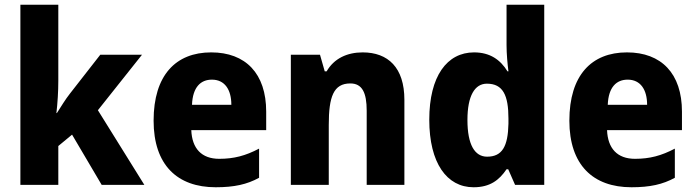

<svg xmlns="http://www.w3.org/2000/svg" viewBox="-20 -831 2935 810"><path d="M226 -491V-811H66V-51H226V-215L284 -263L409 -51H589L393 -366L579 -600H403L275 -436C256 -412 238 -382 220 -354H218C223 -398 226 -445 226 -491Z M871 -610C721 -610 628 -513 628 -322C628 -135 728 -41 890 -41C968 -41 1022 -53 1073 -81V-204C1016 -174 967 -161 905 -161C830 -161 790 -205 787 -282H1103V-360C1103 -521 1016 -610 871 -610ZM874 -495C928 -495 956 -453 956 -389H790C793 -464 827 -495 874 -495Z M1510 -610C1444 -610 1389 -584 1358 -530H1350L1330 -600H1207V-51H1367V-304C1367 -423 1387 -479 1458 -479C1508 -479 1527 -440 1527 -364V-51H1686V-410C1686 -546 1617 -610 1510 -610Z M1978 -41C2047 -41 2086 -71 2117 -117H2124L2153 -51H2276V-811H2117V-641C2117 -604 2121 -561 2125 -530H2121C2091 -579 2047 -610 1980 -610C1866 -610 1791 -510 1791 -326C1791 -143 1865 -41 1978 -41ZM2035 -170C1983 -170 1952 -220 1952 -325C1952 -427 1983 -478 2034 -478C2102 -478 2125 -429 2125 -331V-309C2123 -214 2099 -170 2035 -170Z M2625 -610C2475 -610 2382 -513 2382 -322C2382 -135 2482 -41 2644 -41C2722 -41 2776 -53 2827 -81V-204C2770 -174 2721 -161 2659 -161C2584 -161 2544 -205 2541 -282H2857V-360C2857 -521 2770 -610 2625 -610ZM2628 -495C2682 -495 2710 -453 2710 -389H2544C2547 -464 2581 -495 2628 -495Z"/></svg>

Font: Noto Sans Tamil UI SemiCondensed ExtraBold
Style: Regular
Weight: 800
Width: 4
Designer: Jelle Bosma - Monotype Design Team
Foundry: Monotype Imaging Inc.
Version: Version 2.004